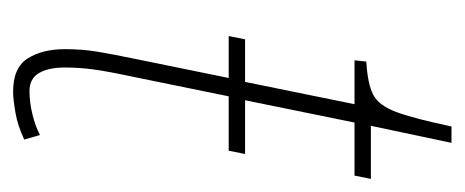

<svg xmlns="http://www.w3.org/2000/svg" viewBox="-228 -471 709 293"><g transform="rotate(90 126.5 -324.5)"><path d="M120 10Q83 10 69 -12.5Q55 -35 55 -69Q55 -96 59 -119.5Q63 -143 70 -177L99 -319H35L40 -344H105L139 -511H72L74 -529Q108 -531 124.5 -539.5Q141 -548 151 -575Q161 -602 173 -659H198L172 -536H253L248 -511H167L133 -344H215L210 -319H127L98 -177Q89 -135 86 -113Q83 -91 83 -69Q83 -44 91.5 -29.5Q100 -15 119 -15Q136 -15 154.5 -19.5Q173 -24 186 -31L193 -7Q172 3 151.5 6.5Q131 10 120 10Z"/></g></svg>

Font: Noto Serif ExtraCondensed Thin
Style: Italic
Weight: 100
Width: 2
Italic angle: -12°
Designer: Monotype Design Team
Foundry: Monotype Imaging Inc.
Version: Version 2.013